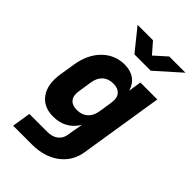

<svg xmlns="http://www.w3.org/2000/svg" viewBox="-282 -884 1163 1163"><g transform="rotate(45 300.0 -302.5)"><path d="M72 180 91 60H246Q288 60 314.5 39Q341 18 346 -19L349 -40L363 -118Q309 -30 204 -30Q121 -30 80 -88Q39 -146 55 -245L71 -345Q87 -443 146 -501.5Q205 -560 288 -560Q339 -560 372.5 -536Q406 -512 419 -467L432 -550H577L492 -14Q478 76 408 128Q338 180 232 180ZM278 -160Q319 -160 346 -183.5Q373 -207 380 -250L394 -340Q401 -383 381.5 -406.5Q362 -430 321 -430Q279 -430 253 -406.5Q227 -383 220 -340L206 -250Q199 -207 217.5 -183.5Q236 -160 278 -160ZM286 -645 173 -785H305L366 -715L444 -785H583L426 -645Z"/></g></svg>

Font: JetBrains Mono NL ExtraBold
Style: Italic
Weight: 800
Italic angle: -9°
Monospace: yes
Designer: Philipp Nurullin, Konstantin Bulenkov
Foundry: JetBrains
Version: Version 2.305; ttfautohint (v1.8.4.7-5d5b)